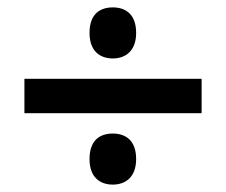

<svg xmlns="http://www.w3.org/2000/svg" viewBox="-20 -612 612 519"><path d="M285 -454C319 -454 348 -474 348 -523C348 -574 319 -592 285 -592C250 -592 222 -574 222 -523C222 -474 250 -454 285 -454ZM46 -306H525V-399H46ZM285 -113C319 -113 348 -133 348 -182C348 -233 319 -251 285 -251C250 -251 222 -233 222 -182C222 -133 250 -113 285 -113Z"/></svg>

Font: Noto Sans Myanmar SemiBold
Style: Regular
Weight: 600
Designer: Monotype Design Team
Foundry: Monotype Imaging Inc.
Version: Version 2.107